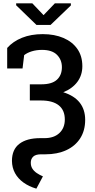

<svg xmlns="http://www.w3.org/2000/svg" viewBox="-20 -922 576 1160"><path d="M199.7 217.8Q154.8 204.6 121.6 180.7Q88.4 156.7 70.6 123.8Q52.7 90.8 52.2 50.3Q52.2 -19 97.2 -53.2Q142.1 -87.4 223.1 -87.4H249Q306.2 -87.4 338.9 -118.2Q371.6 -148.9 371.6 -200.2Q371.6 -256.3 335 -285.6Q298.3 -314.9 227.5 -314.9H160.2V-412.6H230Q293.5 -412.6 323.7 -440.2Q354 -467.8 354 -516.1Q354 -561 324.2 -590.8Q294.4 -620.6 233.9 -620.6Q200.7 -620.6 172.6 -612.1Q144.5 -603.5 126 -588.9L116.2 -508.3H23.4V-632.3Q58.6 -671.9 113 -693.8Q167.5 -715.8 238.3 -715.8Q309.6 -715.8 363.5 -692.6Q417.5 -669.4 447.5 -626.2Q477.5 -583 477.5 -522Q477.5 -467.8 447.3 -427.2Q417 -386.7 362.3 -364.7Q428.7 -343.8 461.7 -301.8Q494.6 -259.8 494.6 -198.2Q494.6 -133.3 464.6 -86.4Q434.6 -39.6 380.4 -14.6Q326.2 10.3 253.9 10.3H228Q195.3 10.3 180.7 24.2Q166 38.1 166 61Q166 82 175.8 97.2Q185.5 112.3 202.1 123.5Q218.8 134.8 239.3 143.6ZM77.6 -890.1 200.2 -771.5H285.6L408.2 -889.2V-901.9H311.5L243.2 -830.6L175.3 -901.9H77.6Z"/></svg>

Font: Roboto Slab LO Medium
Style: Regular
Weight: 500
Designer: Google
Version: Version 2.000